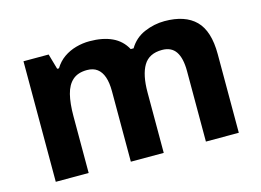

<svg xmlns="http://www.w3.org/2000/svg" viewBox="-80 -764 1141 840"><g transform="rotate(-15 491.0 -344.0)"><path d="M719 -622Q812 -622 859.5 -574.5Q907 -527 907 -422V-66H758V-385Q758 -444 738 -473.5Q718 -503 676 -503Q617 -503 592 -461Q567 -419 567 -340V-66H418V-385Q418 -424 409 -450Q400 -476 382 -489.5Q364 -503 336 -503Q295 -503 271 -482Q247 -461 237 -421Q227 -381 227 -323V-66H78V-612H192L212 -542H220Q237 -570 262 -587.5Q287 -605 317.5 -613.5Q348 -622 379 -622Q439 -622 481 -602.5Q523 -583 545 -542H558Q583 -584 627.5 -603Q672 -622 719 -622Z"/></g></svg>

Font: Noto Sans Malayalam UI
Style: Regular
Weight: 400
Designer: Jelle Bosma - Monotype Design Team
Foundry: Monotype Imaging Inc.
Version: Version 2.104